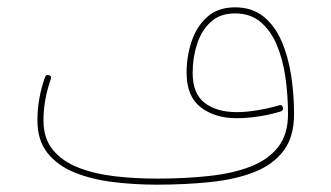

<svg xmlns="http://www.w3.org/2000/svg" viewBox="-20 -503 908 526"><path d="M82.5 -173.3Q82.5 -233.4 103.5 -292Q106.4 -299.8 114.7 -296.9Q122.1 -293.9 119.1 -286.1Q99.1 -229 99.1 -173.3Q99.1 -123.5 125.2 -92Q151.4 -60.5 195.6 -43.5Q239.7 -26.4 295.2 -20Q350.6 -13.7 409.2 -13.7Q486.3 -13.7 552 -20.8Q617.7 -27.8 666.3 -46.6Q714.8 -65.4 741.9 -100.1Q769 -134.8 769 -189.9Q769 -241.7 762 -291Q754.9 -340.3 738.3 -379.9Q721.7 -419.4 693.6 -442.9Q665.5 -466.3 624 -466.3Q583 -466.3 557.4 -442.9Q531.7 -419.4 519.8 -382.1Q507.8 -344.7 507.8 -303.7Q507.8 -246.1 541 -220.9Q574.2 -195.8 628.4 -195.8Q655.3 -195.8 686.5 -201.2Q717.8 -206.5 744.6 -214.4Q752.9 -217.3 754.9 -208.5Q756.8 -200.2 749.5 -197.8Q721.2 -189 689 -184.1Q656.7 -179.2 628.4 -179.2Q568.8 -179.2 530 -209Q491.2 -238.8 491.2 -303.7Q491.2 -348.6 504.9 -389.6Q518.6 -430.7 547.9 -456.8Q577.1 -482.9 624 -482.9Q670.4 -482.9 701.7 -457.8Q732.9 -432.6 751.2 -390.6Q769.5 -348.6 777.6 -296.4Q785.6 -244.1 785.6 -189.9Q785.6 -128.4 757.1 -90.3Q728.5 -52.2 677.5 -32Q626.5 -11.7 557.9 -4.4Q489.3 2.9 409.2 2.9Q348.6 2.9 290.5 -4.2Q232.4 -11.2 185.3 -30Q138.2 -48.8 110.4 -83.5Q82.5 -118.2 82.5 -173.3Z"/></svg>

Font: Mikhak-FD Thin
Style: Regular
Weight: 100
Designer: Amin Abedi
Version: Version 3.2